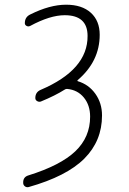

<svg xmlns="http://www.w3.org/2000/svg" viewBox="-20 -550 540 804"><path d="M98.6 184.6Q233.4 142.6 295.4 83.5Q357.4 24.4 357.4 -61.5Q357.4 -109.4 331.1 -141.6Q304.7 -173.8 260.7 -177.7Q254.9 -177.7 251 -174.8Q210.9 -149.4 151.4 -125Q143.6 -122.1 135.7 -126.5Q127.9 -130.9 127.9 -139.6Q127.9 -164.1 150.4 -173.8Q347.7 -257.8 346.7 -399.4Q346.7 -486.3 251 -486.3Q189.5 -486.3 106.4 -441.4Q98.6 -437.5 91.3 -441.4Q84 -445.3 84 -453.1Q84 -478.5 106.4 -489.3Q188.5 -530.3 256.8 -530.3Q323.2 -530.3 360.4 -496.6Q397.5 -462.9 397.5 -404.3Q397.5 -293 304.7 -213.9Q302.7 -211.9 305.7 -210Q351.6 -196.3 379.4 -157.2Q407.2 -118.2 407.2 -66.4Q407.2 40 333 114.3Q258.8 188.5 99.6 233.4Q90.8 235.4 84 230Q77.1 224.6 77.1 215.8Q76.2 191.4 98.6 184.6Z"/></svg>

Font: Rounded-L Mgen+ 1m light
Style: Regular
Weight: 200
Designer: [Source Han Sans]
Ryoko NISHIZUKA  (kana & ideographs); Paul D. Hunt (Latin, Greek & Cyrillic); Wenlong ZHANG  (bopomofo
Version: Version 1.059.20150602